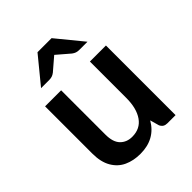

<svg xmlns="http://www.w3.org/2000/svg" viewBox="-223 -927 1074 1074"><g transform="rotate(-45 314.5 -390.0)"><path d="M553.2 -550.8V0H488.3Q473.6 0 463.6 -6.1Q453.6 -12.2 447.3 -25.4L432.1 -79.6Q377.9 14.6 261.2 14.6Q207 14.6 164.6 -4.9Q122.1 -24.4 96.9 -67.4Q71.8 -110.4 71.8 -176.8V-550.8H198.7V-200.2Q198.7 -141.1 225.8 -113.3Q252.9 -85.4 296.4 -85.4Q359.9 -85.4 393.1 -133.1Q426.3 -180.7 426.3 -263.2V-550.8ZM192.4 -638.7Q205.6 -638.7 215.6 -642.1Q225.6 -645.5 235.8 -653.3L311.5 -718.3L387.2 -653.3Q397.5 -645.5 407.5 -642.1Q417.5 -638.7 430.7 -638.7H495.1L367.2 -794.9H255.9L127.9 -638.7Z"/></g></svg>

Font: Lycee Sans SemiBold
Style: Regular
Weight: 600
Designer: Justin Alvin
Foundry: Alkove Design
Version: Version 1.030